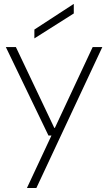

<svg xmlns="http://www.w3.org/2000/svg" viewBox="-20 -730 538 955"><path d="M114 205 236 -56H221L9 -496H59L250 -94H253L441 -496H489L161 205ZM151 -539V-583L346 -710H347V-663Z"/></svg>

Font: DM Sans 36pt ExtraLight
Style: Regular
Weight: 250
Designer: Colophon Foundry, Jonny Pinhorn
Foundry: Colophon Foundry
Version: Version 4.004;gftools[0.9.30]